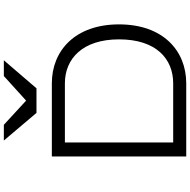

<svg xmlns="http://www.w3.org/2000/svg" viewBox="-15 -975 990 1000"><g transform="rotate(-90 480.0 -475.0)"><path d="M546 -700H165V0H546C716 0 853 -121 853 -350C853 -579 716 -700 546 -700ZM238 -68V-632H546C674 -632 775 -540 775 -350C775 -156 673 -68 546 -68ZM248 -950 392 -780H520L666 -950H584L456 -834L330 -950Z"/></g></svg>

Font: altertype_V2
Style: Regular
Weight: 400
Designer: Simon Renaud
Version: Version 2.001;Glyphs 3.1.2 (3151)